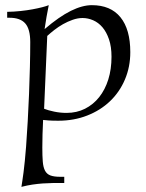

<svg xmlns="http://www.w3.org/2000/svg" viewBox="-20 -458 564 744"><path d="M63 266.1Q64.5 255.9 66.7 241.9Q68.8 228 71.3 209Q73.7 189.9 76.2 165.5Q78.6 141.1 81.1 109.9Q84.5 64.9 87.4 12.7Q90.3 -39.6 92.5 -93Q94.7 -146.5 95.9 -198.5Q97.2 -250.5 97.2 -294.9Q97.2 -345.2 77.9 -367.2Q58.6 -389.2 17.1 -389.2H7.8V-412.1Q34.7 -412.6 59.8 -415.3Q85 -418 106 -421.9Q127 -425.8 143.1 -429.9Q159.2 -434.1 168.9 -438Q164.6 -416 160.4 -393.1Q156.2 -370.1 152.8 -345.2Q210 -394 254.6 -416Q299.3 -438 335.9 -438Q408.7 -438 446.8 -391.1Q484.9 -344.2 484.9 -255.9Q484.9 -198.7 464.1 -149.9Q443.4 -101.1 406.2 -65.7Q369.1 -30.3 317.9 -10.3Q266.6 9.8 206.1 9.8Q182.6 9.8 168.9 8.8Q155.3 7.8 147 6.8Q144 65.4 144 113.8Q144 146.5 145.8 168.2Q147.5 189.9 154.3 203.1Q161.1 216.3 175 221.7Q189 227.1 213.9 227.1H229V251Q205.6 251 185.1 251.2Q164.6 251.5 145 252.9Q125.5 254.4 105.5 257.3Q85.4 260.3 63 266.1ZM150.9 -36.6Q166.5 -30.3 190.2 -25.4Q213.9 -20.5 237.8 -20.5Q277.3 -20.5 309.3 -36.6Q341.3 -52.7 364.3 -81.5Q387.2 -110.4 399.7 -150.1Q412.1 -189.9 412.1 -237.8Q412.1 -277.3 402.3 -305.7Q392.6 -334 377 -352.3Q361.3 -370.6 341.1 -379.4Q320.8 -388.2 299.8 -388.2Q281.2 -388.2 261.7 -381.3Q242.2 -374.5 224.1 -364.3Q206.1 -354 190.4 -341.8Q174.8 -329.6 163.1 -318.8Z"/></svg>

Font: Simonetta
Style: Regular
Weight: 400
Version: Version 1.004